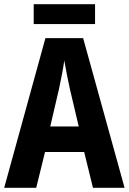

<svg xmlns="http://www.w3.org/2000/svg" viewBox="-20 -897 616 917"><path d="M434 -877H141V-782H434ZM424 0H575L377 -715H197L0 0H153L195 -171H382ZM314 -471 356 -293H220L262 -473C271 -516 282 -570 287 -608C293 -571 305 -513 314 -471Z"/></svg>

Font: Noto Sans Lao UI Cond
Style: Bold
Weight: 700
Width: 3
Designer: Monotype Design Team
Foundry: Monotype Imaging Inc.
Version: Version 2.000